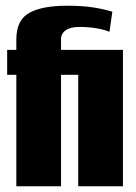

<svg xmlns="http://www.w3.org/2000/svg" viewBox="-20 -650 474 670"><path d="M37 0V-389H5V-476H37V-512Q37 -580 82 -605Q127 -630 213 -630Q270 -630 309 -623.5Q348 -617 372 -609L362 -539Q343 -547 315.5 -551.5Q288 -556 257 -556Q226 -556 209.5 -544.5Q193 -533 193 -513V-476H409V0H253V-389H193V0Z"/></svg>

Font: Alumni Sans Black
Style: Regular
Weight: 900
Designer: Robert E. Leuschke
Foundry: Robert E. Leuschke
Version: Version 1.018